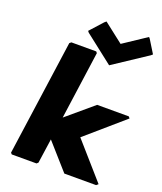

<svg xmlns="http://www.w3.org/2000/svg" viewBox="-190 -1207 1127 1335"><g transform="rotate(20 373.5 -540.0)"><path d="M745 -982 687 -1076 678 -1087 508 -974 363 -1087 350 -1076 265 -982 274 -971 484 -807 732 -971ZM734 -520H500L305 -355L375 -857L367 -867H183L171 -857L51 -3L60 7H243L254 -3L280 -184L449 7H684L698 -5L467 -268L744 -508Z"/></g></svg>

Font: Hussar Woodtype
Style: UltraObl
Weight: 900
Foundry: Cannot Into Space Fonts
Version: Version 1.07